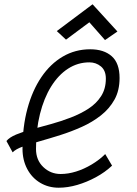

<svg xmlns="http://www.w3.org/2000/svg" viewBox="-20 -862 640 896"><path d="M471 -143 503 -89Q470 -58 427.5 -35Q385 -12 340.5 1Q296 14 254 14Q206 14 167.5 -9Q129 -32 107 -73.5Q85 -115 85 -168Q85 -270 108 -355Q131 -440 173 -502Q215 -564 273 -598Q331 -632 401 -632Q465 -632 501.5 -599.5Q538 -567 538 -498Q538 -440 514.5 -397.5Q491 -355 451 -323.5Q411 -292 362 -270Q313 -248 262.5 -232Q212 -216 166 -203Q120 -190 86.5 -178Q53 -166 39 -151L10 -204Q24 -221 55 -234Q86 -247 128.5 -258.5Q171 -270 218 -283Q265 -296 310.5 -313.5Q356 -331 393 -355Q430 -379 452 -413.5Q474 -448 474 -495Q474 -533 451 -552Q428 -571 397 -571Q343 -571 297.5 -541.5Q252 -512 218.5 -458Q185 -404 166.5 -330Q148 -256 148 -167Q148 -115 182 -82.5Q216 -50 263 -50Q298 -50 335 -61.5Q372 -73 408 -94.5Q444 -116 471 -143ZM470 -675 397 -758 288 -677 245 -717 412 -842 528 -715Z"/></svg>

Font: Victor Mono Thin Light
Style: Italic
Weight: 300
Italic angle: -12°
Monospace: yes
Version: Version 1.561;gftools[0.9.30]